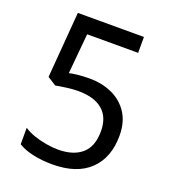

<svg xmlns="http://www.w3.org/2000/svg" viewBox="-133 -812 817 920"><g transform="rotate(20 275.5 -352.0)"><path d="M238 10Q188 10 142 0.5Q96 -9 64 -29V-113Q86 -98 116.5 -87.5Q147 -77 180 -71.5Q213 -66 240 -66Q317 -66 360.5 -103Q404 -140 404 -219Q404 -290 361 -326.5Q318 -363 236 -363Q210 -363 176.5 -358.5Q143 -354 123 -350L79 -378L106 -714H443V-633H183L164 -428Q180 -432 207.5 -435Q235 -438 266 -438Q331 -438 382.5 -414.5Q434 -391 464.5 -344.5Q495 -298 495 -229Q495 -117 429 -53.5Q363 10 238 10Z"/></g></svg>

Font: hexltelugu05
Style: Book
Weight: 400
Designer: Jelle Bosma - Monotype Design Team
Foundry: Monotype Imaging Inc.
Version: Version 2.003